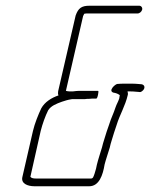

<svg xmlns="http://www.w3.org/2000/svg" viewBox="-20 -654 524 670"><path d="M476 -620C478 -627 473 -634 466 -634H292C264 -634 253 -625 244 -600L183 -336C182 -331 182 -326 184 -321C160 -313 136 -298 124 -276C114 -255 101 -223 95 -197L58 -36C53 -14 75 -4 101 -4H291C326 -4 339 -43 345 -80C349 -96 358 -122 363 -139C365 -148 367 -156 370 -165L378 -191L387 -218C398 -254 417 -284 426 -323C427 -327 426 -331 425 -335H430C439 -335 447 -335 454 -334L466 -333C469 -332 472 -333 476 -336C488 -345 486 -358 474 -360L462 -361C453 -362 446 -362 437 -362H414C407 -362 398 -362 389 -361C382 -360 357 -338 375 -331C386 -329 391 -327 398 -322L396 -310C392 -298 387 -291 383 -279C376 -257 368 -243 361 -220L352 -194C347 -176 340 -158 336 -140C331 -123 322 -96 318 -79C317 -71 314 -61 310 -48C306 -37 305 -31 297 -31H107C97 -31 90 -32 86 -37L122 -197C128 -221 138 -249 148 -269C158 -285 177 -292 196 -299L212 -304C216 -305 223 -307 231 -308H269C274 -308 279 -308 284 -309C289 -309 295 -309 302 -310H316C318 -310 320 -314 322 -323C324 -332 324 -337 322 -337H257C250 -337 242 -336 234 -335H223C218 -335 214 -336 210 -337L270 -598L274 -606C278 -607 282 -607 286 -607H460C467 -607 474 -613 476 -620Z"/></svg>

Font: Electronic
Style: LtIt
Weight: 300
Version: Version 1.011